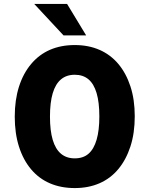

<svg xmlns="http://www.w3.org/2000/svg" viewBox="-20 -945 760 976"><path d="M360 11Q290 11 234 -13Q178 -37 138 -84.5Q98 -132 76.5 -199.5Q55 -267 55 -352Q55 -437 76.5 -504.5Q98 -572 138.5 -620Q179 -668 234.5 -692Q290 -716 360 -716Q430 -716 486 -691.5Q542 -667 581.5 -620Q621 -573 643 -506Q665 -439 665 -354Q665 -268 643 -200.5Q621 -133 581.5 -85.5Q542 -38 486 -13.5Q430 11 360 11ZM360 -140Q403 -140 430 -163.5Q457 -187 471 -234.5Q485 -282 485 -353Q485 -425 471 -472Q457 -519 429.5 -542Q402 -565 360 -565Q318 -565 290 -541.5Q262 -518 248 -471Q234 -424 234 -352Q234 -281 248 -234Q262 -187 290 -163.5Q318 -140 360 -140ZM303 -765 154 -925H321L418 -765Z"/></svg>

Font: Nunito Sans 7pt Condensed Black
Style: Regular
Weight: 900
Width: 3
Designer: Vernon Adams
Foundry: Vernon Adams
Version: Version 3.101;gftools[0.9.27]